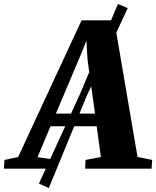

<svg xmlns="http://www.w3.org/2000/svg" viewBox="-100 -847 784 964"><path d="M-80.5 0 -77.5 -44 -9 -58.5 309.5 -745H473.5L590.5 -59L664 -44L661 0H327.5L329.5 -44L406.5 -58.5L385.5 -213H153.5L88.5 -58L183 -44L179.5 0ZM180.5 -276.5H377L339.5 -547.5L334 -642.5L300 -559ZM95.5 75 303.5 -379 492 -827 541.5 -806.5 335.5 -365.5 145 97Z"/></svg>

Font: Merriweather 48pt Black
Style: Italic
Weight: 900
Italic angle: -7.8°
Version: Version 2.101